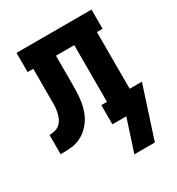

<svg xmlns="http://www.w3.org/2000/svg" viewBox="-167 -627 839 909"><g transform="rotate(-30 252.5 -172.5)"><path d="M414 175H302L359 0H283V-105H314V-415H214V-261Q214 -237 213 -212Q212 -187 208 -163Q204 -139 195.5 -115.5Q187 -92 173 -72Q159 -52 139.5 -36Q120 -20 97 -11.5Q74 -3 49.5 -1.5Q25 0 0 0V-105Q17 -105 33.5 -110Q50 -115 61.5 -127.5Q73 -140 79 -156.5Q85 -173 87.5 -190Q90 -207 90 -224Q90 -241 90 -258V-415H59V-520H469V-415H438V-105H505Z"/></g></svg>

Font: Iosevka Curly Slab Extrabold
Style: Regular
Weight: 800
Monospace: yes
Designer: Belleve Invis
Foundry: Belleve Invis
Version: Version 22.1.2; ttfautohint (v1.8.4)